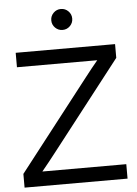

<svg xmlns="http://www.w3.org/2000/svg" viewBox="-62 -988 736 1034"><g transform="rotate(-5 306.5 -470.5)"><path d="M28.3 0V-74.2L408.7 -563Q425.3 -584.5 442.6 -606.2Q460 -627.9 478 -649.4H43.9V-727.5H581.1V-653.3L209 -175.3Q170.9 -126 131.3 -78.1H585V0ZM306.6 -828.1Q283.2 -828.1 266.6 -844.7Q250 -861.3 250 -884.8Q250 -908.2 266.6 -924.8Q283.2 -941.4 306.6 -941.4Q330.1 -941.4 346.7 -924.8Q363.3 -908.2 363.3 -884.8Q363.3 -861.3 346.7 -844.7Q330.1 -828.1 306.6 -828.1Z"/></g></svg>

Font: Inter Display
Style: Regular
Weight: 400
Designer: Rasmus Andersson
Foundry: rsms
Version: Version 4.001;git-9221beed3